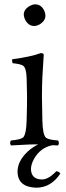

<svg xmlns="http://www.w3.org/2000/svg" viewBox="-20 -667 307 887"><path d="M258.8 134.8Q216.3 199.2 148.9 200.2Q62 198.2 61 126Q61 77.1 108.4 32.7Q130.9 12.2 156.7 0Q145.5 0 140.1 0Q116.7 0 79.6 2.4Q48.8 4.4 30.8 4.9Q22.5 -6.8 30.8 -18.1Q77.6 -22 88.4 -33.7Q101.1 -49.3 103 -108.9Q105 -175.3 105 -220.7Q105 -248.5 103 -307.1Q101.6 -354.5 85.4 -364.3Q73.2 -371.6 38.1 -375Q34.7 -387.2 36.1 -393.1Q123.5 -404.8 168.9 -421.9Q180.7 -420.9 182.1 -415Q182.1 -413.6 175.8 -311.5Q173.8 -270.5 173.8 -219.7Q173.8 -193.8 175.8 -108.9Q177.2 -43.5 192.9 -30.3Q205.6 -21 248 -18.1Q256.3 -6.3 248 4.9Q236.8 4.4 222.2 3.9Q166.5 14.6 136.7 67.9Q123 92.8 123 115.2Q125 161.1 172.9 162.1Q201.2 162.1 232.4 131.8Q235.8 128.4 240.2 124Q252.4 125 258.8 134.8ZM89.8 -599.1Q89.8 -624 118.2 -640.1Q130.9 -646.5 142.1 -647Q170.9 -647 185.1 -616.2Q189.9 -605 189.9 -595.2Q189.9 -570.8 163.6 -554.7Q150.9 -547.4 138.2 -546.9Q111.3 -546.9 96.2 -575.7Q90.3 -587.9 89.8 -599.1Z"/></svg>

Font: Linux Libertine Display O
Style: Regular
Weight: 400
Designer: Philipp H. Poll
Foundry: Philipp H. Poll
Version: Version 5.0.9